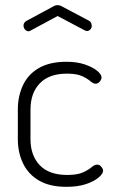

<svg xmlns="http://www.w3.org/2000/svg" viewBox="-20 -717 447 743"><path d="M237 6Q173 6 131.5 -18Q90 -42 69.5 -84Q49 -126 49 -179V-293Q49 -345 69 -387.5Q89 -430 131 -454Q173 -478 237 -478Q278 -478 308.5 -467.5Q339 -457 356 -443Q373 -429 373 -417Q373 -412 369.5 -406Q366 -400 361 -396.5Q356 -393 350 -393Q341 -393 329.5 -403Q318 -413 297.5 -422.5Q277 -432 239 -432Q170 -432 134 -394.5Q98 -357 98 -293V-179Q98 -115 134 -77.5Q170 -40 240 -40Q280 -40 301.5 -50Q323 -60 334.5 -70Q346 -80 356 -80Q363 -80 367.5 -76Q372 -72 375.5 -67Q379 -62 379 -56Q379 -45 361.5 -30Q344 -15 312.5 -4.5Q281 6 237 6ZM91 -596Q83 -596 77 -602.5Q71 -609 71 -619Q71 -624 74 -628.5Q77 -633 82 -636L186 -692Q194 -697 203 -697Q212 -697 220 -692L324 -637Q330 -634 332.5 -628.5Q335 -623 335 -617Q335 -609 329.5 -603Q324 -597 316 -597Q314 -597 311.5 -598Q309 -599 307 -600L203 -655L99 -599Q97 -598 95 -597Q93 -596 91 -596Z"/></svg>

Font: Dosis ExtraLight Light
Style: Regular
Weight: 300
Version: Version 3.001; ttfautohint (v1.8.2)